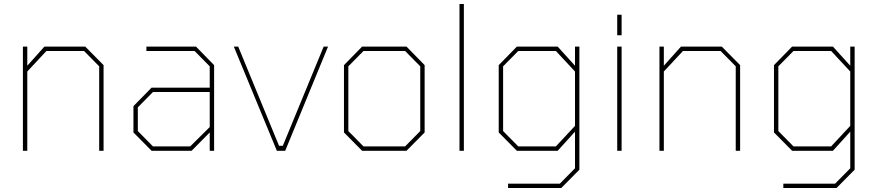

<svg xmlns="http://www.w3.org/2000/svg" viewBox="-20 -757 4406 964"><path d="M95 0V-523H117V-427L203 -523H408L500 -430V0H478V-424L402 -501H213L117 -398V0Z M741 0 650 -92V-224L741 -317H1033V-424L957 -501H715V-523H964L1055 -430V0H1033V-92L942 0ZM748 -22H935L1033 -119V-295H748L672 -218V-99Z M1370 0 1154 -523H1176L1381 -25H1400L1605 -523H1627L1412 0Z M1798 0 1707 -92V-430L1798 -523H2021L2112 -430V-92L2021 0ZM1805 -22H2014L2090 -99V-424L2014 -501H1805L1729 -424V-99Z M2287 0V-737H2309V0Z M2531 187V165H2791L2867 88V-96L2780 0H2575L2484 -92V-430L2575 -523H2780L2867 -427V-523H2889V95L2798 187ZM2582 -22H2771L2867 -125V-398L2771 -501H2582L2506 -424V-99Z M3079 -580V-683H3101V-580ZM3079 0V-523H3101V0Z M3291 0V-523H3313V-427L3399 -523H3604L3696 -430V0H3674V-424L3598 -501H3409L3313 -398V0Z M3913 187V165H4173L4249 88V-96L4162 0H3957L3866 -92V-430L3957 -523H4162L4249 -427V-523H4271V95L4180 187ZM3964 -22H4153L4249 -125V-398L4153 -501H3964L3888 -424V-99Z"/></svg>

Font: Tomorrow Thin
Style: Regular
Weight: 250
Designer: Tony de Marco, Monica Rizzolli
Foundry: Just in Type
Version: Version 2.002